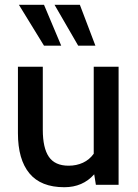

<svg xmlns="http://www.w3.org/2000/svg" viewBox="-20 -773 576 803"><path d="M55 -216V-494H159V-230Q159 -154 184.5 -117Q210 -80 267 -80Q300 -80 327 -92.5Q354 -105 372 -130V-494H476V0H381L374 -44Q326 10 249 10Q151 10 103 -48Q55 -106 55 -216ZM164 -582 59 -753H164L236 -582ZM307 -582 208 -753H314L379 -582Z"/></svg>

Font: Cabin Medium
Style: Regular
Weight: 500
Designer: Pablo Impallari
Foundry: Pablo Impallari. http://www.impallari.com Igino Marini. http://www.ikern.com
Version: Version 2.001